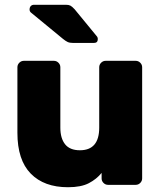

<svg xmlns="http://www.w3.org/2000/svg" viewBox="-20 -775 674 805"><path d="M80 -520H206Q217 -520 225 -512Q233 -504 233 -493V-240Q233 -195 253 -170Q273 -145 315 -145Q396 -145 396 -240V-493Q396 -504 404 -512Q412 -520 423 -520H549Q560 -520 568 -512Q576 -504 576 -493V-27Q576 -16 568 -8Q560 0 549 0H433Q422 0 414 -8Q406 -16 406 -27V-50Q385 -24 352.5 -7Q320 10 265 10Q165 10 109 -47Q53 -104 53 -218V-493Q53 -504 61 -512Q69 -520 80 -520ZM390 -611Q390 -595 374 -595H286Q272 -595 263.5 -599Q255 -603 244 -612L109 -723Q104 -728 104 -735Q104 -744 109 -749.5Q114 -755 123 -755H256Q268 -755 275 -751.5Q282 -748 293 -736L385 -624Q390 -619 390 -611Z"/></svg>

Font: Rubik
Style: Regular
Weight: 700
Designer: Hubert & Fischer
Foundry: Hubert & Fischer
Version: Version 1.100